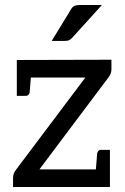

<svg xmlns="http://www.w3.org/2000/svg" viewBox="-20 -745 497 765"><path d="M424 -507V-469Q424 -451 411 -435L137 -70H362Q368 -150 368 -136Q371 -148 383 -148H418V0H32V-37Q32 -53 44 -69L320 -436H103L98 -376Q95 -363 82 -363H47V-506ZM269 -596Q263 -589 256 -585Q250 -582 238 -582H186L260 -703Q266 -715 274 -720Q282 -725 298 -725H386Z"/></svg>

Font: Aleo
Style: Regular
Weight: 400
Designer: Alessio Laiso
Version: Version 1.1